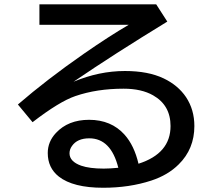

<svg xmlns="http://www.w3.org/2000/svg" viewBox="-20 -821 1020 901"><path d="M165 -800.8H712.9L765.1 -719.7Q511.2 -564.5 325.2 -437.5Q445.3 -487.8 566.4 -487.8Q675.3 -487.8 748 -453.1Q815.4 -420.9 853 -365.2Q892.1 -306.2 892.1 -229.5Q892.1 -122.1 818.8 -49.8Q768.6 0.5 689.9 26.4Q586.9 60.1 464.4 60.1Q323.2 60.1 256.3 7.8Q204.1 -33.2 204.1 -103Q204.1 -155.8 242.2 -196.8Q299.8 -258.8 397.9 -258.8Q502 -258.8 564.5 -189Q609.9 -138.2 629.9 -52.7Q780.3 -100.6 780.3 -229.5Q780.3 -327.1 698.7 -373.5Q644 -404.8 560.1 -404.8Q434.6 -404.8 333.5 -370.1Q258.8 -344.7 132.8 -247.6L64 -330.6Q199.7 -447.8 373 -568.4Q492.7 -651.4 584 -704.6H165ZM535.2 -33.7Q500.5 -171.9 398.9 -171.9Q342.8 -171.9 317.9 -136.2Q306.2 -120.1 306.2 -101.6Q306.2 -63 360.8 -43.5Q400.4 -29.8 466.8 -29.8Q495.1 -29.8 535.2 -33.7Z"/></svg>

Font: FORM UDPGothic
Style: Bold
Weight: 700
Foundry: Pronama LLC
Version: Version 1.051